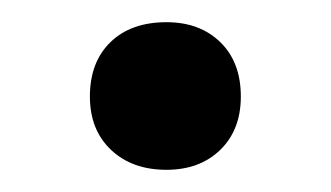

<svg xmlns="http://www.w3.org/2000/svg" viewBox="-20 -311 298 173"><path d="M130 -158Q99 -158 80 -176Q61 -194 61 -224Q61 -255 79.5 -273Q98 -291 130 -291Q160 -291 178.5 -273Q197 -255 197 -224Q197 -194 178.5 -176Q160 -158 130 -158Z"/></svg>

Font: EauTest Semibold
Style: Regular
Weight: 600
Designer: Christian Thalmann (Catharsis Fonts)
Version: Version 0.001;PS 000.001;hotconv 1.0.88;makeotf.lib2.5.64775